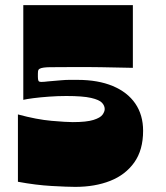

<svg xmlns="http://www.w3.org/2000/svg" viewBox="-20 -720 648 750"><path d="M274 10Q244 10 182 6.5Q120 3 50 -10V-273Q124 -253 181.5 -248Q239 -243 264 -243Q318 -243 345 -251.5Q372 -260 380.5 -272Q389 -284 389 -294Q389 -307 378.5 -318.5Q368 -330 336 -337.5Q304 -345 239 -345Q206 -345 171.5 -342.5Q137 -340 110 -336.5Q83 -333 71 -330V-700H499V-455Q453 -456 424.5 -456.5Q396 -457 374 -457.5Q352 -458 326.5 -458Q301 -458 261 -458Q201 -458 173.5 -457.5Q146 -457 136 -452Q132 -450 130.5 -447.5Q129 -445 128.5 -441Q128 -437 128 -432Q128 -425 128 -420Q128 -415 128.5 -411Q129 -407 130 -405Q131 -403 132 -402Q134 -401 136 -400.5Q138 -400 141 -400Q146 -400 153 -400.5Q160 -401 167 -402Q202 -405 219.5 -406.5Q237 -408 249.5 -408Q262 -408 283 -408Q363 -408 420.5 -384Q478 -360 508.5 -315.5Q539 -271 539 -209Q539 -134 504.5 -85.5Q470 -37 410.5 -13.5Q351 10 274 10Z"/></svg>

Font: Ojuju ExtraLight ExtraBold
Style: Regular
Weight: 800
Version: Version 1.000